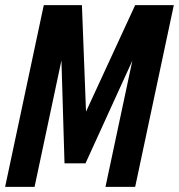

<svg xmlns="http://www.w3.org/2000/svg" viewBox="-30 -730 699 750"><path d="M222 -92 210 -494 105 0H-10L141 -710H290L306 -294L498 -710H649L498 0H382L487 -493L304 -92Z"/></svg>

Font: Geist Mono SemiBold
Style: Italic
Weight: 600
Italic angle: -12°
Monospace: yes
Designer: Basement.studio, Andrés Briganti, Mateo Zaragoza
Foundry: Basement.studio, Vercel, Andrés Briganti, Guido Ferreyra, Mateo Zaragoza
Version: Version 1.500; ttfautohint (v1.8.4.7-5d5b)